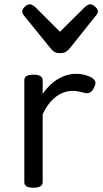

<svg xmlns="http://www.w3.org/2000/svg" viewBox="-20 -865 485 900"><path d="M136 15Q115 15 104.5 8.5Q94 2 94 -11V-489Q94 -502 104.5 -508.5Q115 -515 136 -515Q158 -515 169 -508.5Q180 -502 180 -489V-425Q195 -447 213 -464.5Q231 -482 251 -494Q271 -506 292.5 -512.5Q314 -519 336 -519Q359 -519 380.5 -513Q402 -507 413 -499Q424 -491 427 -481Q430 -471 419 -451Q412 -436 401 -431Q390 -426 374 -430Q363 -433 350.5 -436Q338 -439 321 -439Q301 -439 281.5 -432.5Q262 -426 243.5 -412.5Q225 -399 209 -378Q193 -357 180 -329V-11Q180 2 169 8.5Q158 15 136 15ZM404 -845Q413 -845 426 -833.5Q439 -822 439 -811Q439 -809 438 -805.5Q437 -802 432 -795L305 -636Q299 -630 290 -623Q281 -616 261 -616Q242 -616 233 -623Q224 -630 219 -636L90 -795Q86 -802 85 -805.5Q84 -809 84 -811Q84 -822 96.5 -833.5Q109 -845 119 -845Q125 -845 131 -841.5Q137 -838 144 -833L261 -716L379 -833Q385 -838 391 -841.5Q397 -845 404 -845Z"/></svg>

Font: Playwrite DE Grund
Style: Regular
Weight: 400
Designer: Veronika Burian, José Scaglione
Foundry: TypeTogether
Version: Version 1.002